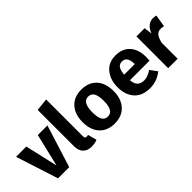

<svg xmlns="http://www.w3.org/2000/svg" viewBox="36 -1506 2270 2270"><g transform="rotate(-45 1171.0 -371.0)"><path d="M519 -531 352 0H165L-6 -531H166L260 -120L358 -531Z M713 17Q644 17 605.5 -22.5Q567 -62 567 -135V-742L725 -759V-141Q725 -108 753 -108Q767 -108 779 -113L809 -1Q768 17 713 17Z M1100 -548Q1222 -548 1291 -473.5Q1360 -399 1360 -265Q1360 -136 1290.5 -59.5Q1221 17 1100 17Q979 17 909.5 -57.5Q840 -132 840 -266Q840 -395 909.5 -471.5Q979 -548 1100 -548ZM1100 -432Q1004 -432 1004 -266Q1004 -179 1027.5 -139Q1051 -99 1100 -99Q1196 -99 1196 -265Q1196 -352 1172.5 -392Q1149 -432 1100 -432Z M1917 -276Q1917 -243 1914 -219H1586Q1593 -152 1623 -125Q1653 -98 1706 -98Q1765 -98 1833 -145L1898 -57Q1805 17 1691 17Q1562 17 1493 -59Q1424 -135 1424 -263Q1424 -387 1489.5 -467.5Q1555 -548 1672 -548Q1787 -548 1852 -476Q1917 -404 1917 -276ZM1762 -314V-321Q1760 -443 1676 -443Q1635 -443 1613 -413.5Q1591 -384 1585 -314Z M2295 -546Q2323 -546 2348 -539L2323 -386Q2293 -393 2275 -393Q2229 -393 2204.5 -362Q2180 -331 2165 -267V0H2007V-531H2144L2158 -428Q2176 -483 2212.5 -514.5Q2249 -546 2295 -546Z"/></g></svg>

Font: Fira Sans
Style: Bold
Weight: 700
Designer: bBox Type GmbH & Carrois Corporate GbR & Edenspiekermann AG
Foundry: bBox Type GmbH & Carrois Corporate GbR & Edenspiekermann AG
Version: Version 4.301;PS 004.301;hotconv 1.0.88;makeotf.lib2.5.64775